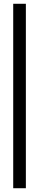

<svg xmlns="http://www.w3.org/2000/svg" viewBox="-20 -738 207 1017"><path d="M117 -718H50V259H117Z"/></svg>

Font: LT Superior Serif Medium
Style: Regular
Weight: 500
Designer: Daniel Lyons
Foundry: LyonsType
Version: Version 2.120;FEAKit 1.0